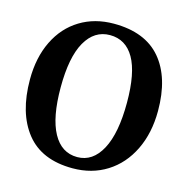

<svg xmlns="http://www.w3.org/2000/svg" viewBox="-111 -858 950 974"><g transform="rotate(15 364.0 -370.5)"><path d="M30 -369Q30 -484 72.5 -571Q115 -658 192 -705Q269 -752 369 -752Q534 -752 616.5 -654.5Q699 -557 699 -382Q699 -266 655.5 -176.5Q612 -87 534 -38Q456 11 355 11Q192 11 111 -91Q30 -193 30 -369ZM191 -370Q191 -213 235.5 -131.5Q280 -50 363 -50Q444 -50 490 -135.5Q536 -221 536 -382Q536 -538 492 -614.5Q448 -691 365 -691Q283 -691 237 -610Q191 -529 191 -370Z"/></g></svg>

Font: Koeln Type Serif
Style: Bold
Weight: 700
Designer: Eben Sorkin
Foundry: Eben Sorkin
Version: Version 2.002